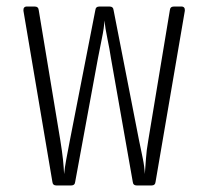

<svg xmlns="http://www.w3.org/2000/svg" viewBox="-20 -570 640 590"><path d="M154 0Q142 0 141 -11L52 -537Q51 -550 63 -550H86Q98 -550 99 -539L165 -141Q171 -104 173.5 -80Q176 -56 177 -35Q179 -56 183.5 -79.5Q188 -103 195 -140L273 -539Q274 -550 286 -550H316Q328 -550 329 -539L407 -140Q414 -106 419 -82Q424 -58 425 -35Q427 -57 428.5 -82Q430 -107 436 -141L502 -539Q503 -550 515 -550H537Q549 -550 548 -537L458 -11Q457 0 445 0H401Q389 0 388 -11L321 -391Q317 -418 310 -451.5Q303 -485 301 -507Q300 -485 293 -451.5Q286 -418 281 -391L211 -11Q210 0 198 0Z"/></svg>

Font: Pitagon Sans Mono Thin
Style: Regular
Weight: 100
Monospace: yes
Designer: Travis Tran
Foundry: Pitagon
Version: Version 1.001; ttfautohint (v1.8.4.7-5d5b);gftools[0.9.26]